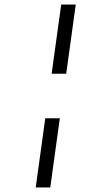

<svg xmlns="http://www.w3.org/2000/svg" viewBox="-20 -772 468 844"><path d="M313 -752 271 -448H207L249 -752ZM243 -252 201 52H137L179 -252Z"/></svg>

Font: Pathway Extreme 8pt Thin 12pt
Style: Italic
Weight: 100
Italic angle: -8°
Version: Version 1.001;gftools[0.9.26]